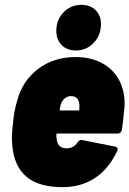

<svg xmlns="http://www.w3.org/2000/svg" viewBox="-20 -763 533 791"><path d="M482 -228Q481 -221 476.5 -217Q472 -213 466 -213H217Q212 -213 212 -208Q212 -200 214 -186Q220 -152 253 -152Q284 -152 299 -176Q308 -189 319 -186L454 -159Q461 -158 463.5 -153Q466 -148 463 -141Q428 -67 371 -29.5Q314 8 238 8Q140 8 89.5 -34.5Q39 -77 31 -160Q29 -182 29 -195Q29 -222 34 -260Q37 -302 51 -349Q73 -431 137.5 -479.5Q202 -528 291 -528Q355 -528 402 -502Q449 -476 472.5 -429.5Q496 -383 493 -324Q487 -258 482 -228ZM230 -331 226 -313Q225 -308 229 -308H303Q307 -308 307 -313V-331Q306 -348 297.5 -357.5Q289 -367 273 -367Q258 -367 246.5 -357.5Q235 -348 230 -331ZM212 -635Q212 -682 242 -712.5Q272 -743 316 -743Q352 -743 374 -721Q396 -699 396 -664Q396 -618 366 -586.5Q336 -555 293 -555Q256 -555 234 -577.5Q212 -600 212 -635Z"/></svg>

Font: Barlow Semi Condensed Black
Style: Italic
Weight: 900
Width: 4
Italic angle: -7°
Designer: Jeremy Tribby
Foundry: Tribby Type
Version: Version 1.408